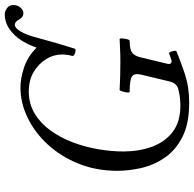

<svg xmlns="http://www.w3.org/2000/svg" viewBox="-24 -756 793 784"><g transform="rotate(-90 372.0 -363.5)"><path d="M345 13Q258 13 203.5 -15.5Q149 -44 119 -89Q89 -134 78 -185Q67 -236 67 -280Q67 -367 96.5 -439.5Q126 -512 175 -565Q224 -618 284.5 -647Q345 -676 407 -676Q444 -676 488.5 -661.5Q533 -647 570 -610Q591 -671 627 -705.5Q663 -740 706 -740Q718 -740 731 -731Q744 -722 744 -705Q744 -688 733.5 -676Q723 -664 711 -664Q694 -664 685 -681Q676 -699 663 -699Q650 -699 635.5 -674.5Q621 -650 610 -606Q600 -568 588.5 -529Q577 -490 566 -455Q565 -450 556.5 -451Q548 -452 541.5 -456Q535 -460 536 -464Q539 -474 540.5 -485.5Q542 -497 542 -507Q542 -541 523 -571.5Q504 -602 470.5 -622Q437 -642 391 -642Q340 -642 300 -617.5Q260 -593 231 -552.5Q202 -512 183 -461.5Q164 -411 155 -357.5Q146 -304 146 -256Q146 -193 165 -140Q184 -87 225 -55Q266 -23 333 -23Q367 -23 399 -31Q425 -37 432 -68L460 -184Q466 -211 452.5 -220.5Q439 -230 390 -230Q386 -230 387 -240.5Q388 -251 391.5 -261Q395 -271 397 -271Q454 -268 511 -268Q541 -268 559 -269Q577 -270 605 -271Q608 -271 607.5 -261Q607 -251 604.5 -240.5Q602 -230 597 -230Q563 -230 549.5 -220Q536 -210 530 -184L504 -76Q502 -66 506 -62Q510 -58 517 -59Q525 -61 532.5 -64Q540 -67 546 -69Q549 -71 552.5 -63.5Q556 -56 557 -48Q558 -40 553 -38Q505 -19 471 -7.5Q437 4 407.5 8.5Q378 13 345 13Z"/></g></svg>

Font: Junicode Two Beta Condensed
Style: Italic
Weight: 400
Width: 3
Italic angle: -9°
Version: Version 1.053; ttfautohint (v1.8.4)